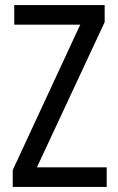

<svg xmlns="http://www.w3.org/2000/svg" viewBox="-20 -734 464 754"><path d="M399 0V-77H125L391 -647V-714H36V-637H295L30 -66V0Z"/></svg>

Font: Noto Sans Arabic UI Cn
Style: Regular
Weight: 400
Width: 3
Designer: Monotype Design Team, Nadine Chahine and Nizar Qandah
Foundry: Monotype Imaging Inc.
Version: Version 2.010